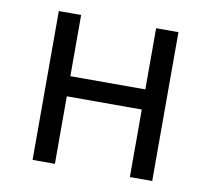

<svg xmlns="http://www.w3.org/2000/svg" viewBox="-65 -613 754 686"><g transform="rotate(10 311.5 -270.0)"><path d="M95 0H176V-245H448V0H529V-540H448V-318H176V-540H95Z"/></g></svg>

Font: Noto Sans CJK JP DemiLight
Style: Regular
Weight: 350
Designer: Ryoko NISHIZUKA (kana & ideographs); Paul D. Hunt (Latin, Greek & Cyrillic); Wenlong ZHANG (bopomofo); Sandoll Communica
Foundry: Adobe Systems Incorporated
Version: Version 1.004;PS 1.004;hotconv 1.0.82;makeotf.lib2.5.63406